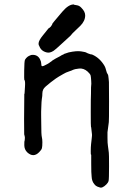

<svg xmlns="http://www.w3.org/2000/svg" viewBox="-20 -672 587 861"><path d="M388 -252Q388 -289 389 -290.5Q390 -292 389 -309Q388 -326 386.5 -333Q385 -340 373 -351Q355 -367 334 -364.5Q313 -362 308 -359Q303 -356 289 -351.5Q275 -347 264.5 -340.5Q254 -334 244.5 -329Q235 -324 207 -302.5Q179 -281 174.5 -272Q170 -263 170 -254Q170 -245 169.5 -241.5Q169 -238 167.5 -227.5Q166 -217 165.5 -197.5Q165 -178 164.5 -171.5Q164 -165 164.5 -155.5Q165 -146 165 -116Q165 -68 167.5 -58Q170 -48 170 -34Q170 -15 168 -7.5Q166 0 156 10Q130 37 102 11Q89 -2 89 -21Q89 -40 90 -40.5Q91 -41 91 -46Q91 -51 91.5 -53Q92 -55 90.5 -62Q89 -69 88.5 -69.5Q88 -70 88 -138L89 -252L90 -251Q90 -254 92 -282.5Q94 -311 89 -314Q88 -314 88.5 -355.5Q89 -397 92 -404L97 -411Q97 -411 101 -415Q105 -419 110.5 -421.5Q116 -424 117.5 -424.5Q119 -425 120.5 -425.5Q122 -426 127 -426Q150 -426 160 -405Q165 -395 165 -386Q165 -377 168 -375.5Q171 -374 178 -377.5Q185 -381 191 -384Q197 -387 199.5 -389Q202 -391 205.5 -393.5Q209 -396 210 -396.5Q211 -397 211 -397Q211 -397 212.5 -398.5Q214 -400 215.5 -401Q217 -402 217 -402Q217 -402 219 -403Q221 -404 222 -405Q223 -406 225.5 -407Q228 -408 229.5 -409.5Q231 -411 239 -414.5Q247 -418 248.5 -419.5Q250 -421 253.5 -422.5Q257 -424 256.5 -424.5Q256 -425 260 -426Q264 -427 266 -429L267 -430L288 -437Q324 -445 344.5 -441.5Q365 -438 365.5 -437Q366 -436 370 -434.5Q374 -433 376 -432Q378 -431 379 -431Q380 -431 385 -429Q390 -427 390 -428Q390 -429 394 -427Q428 -412 449 -376Q453 -369 456 -356.5Q459 -344 462.5 -340Q466 -336 467 -320.5Q468 -305 468.5 -304Q469 -303 469 -216Q469 -129 468 -124.5Q467 -120 466.5 -113Q466 -106 462 -79V-54Q462 -29 464 -18Q466 -7 466.5 1Q467 9 468 13Q469 17 469 74Q469 131 467 139Q465 147 457 155Q438 174 426 168Q425 168 417 165Q409 162 403 154Q392 141 391 121Q390 101 389.5 99Q389 97 389 60Q389 23 389 22L388 21Q387 22 387 6Q387 -12 388.5 -26.5Q390 -41 390.5 -44Q391 -47 391.5 -53Q392 -59 392.5 -63.5Q393 -68 391.5 -78Q390 -88 389.5 -95.5Q389 -103 388 -103Q387 -103 387 -169.5Q387 -236 388 -252ZM259 -619Q288 -653 311 -652Q313 -651 313 -650.5Q313 -650 324.5 -648.5Q336 -647 345 -637Q362 -620 362 -603Q362 -578 340 -556Q333 -549 317.5 -534.5Q302 -520 300.5 -517Q299 -514 287 -503.5Q275 -493 252 -471.5Q229 -450 220 -444Q203 -433 189 -437Q164 -443 156 -466Q154 -470 153.5 -470.5Q153 -471 153 -478Q154 -491 172 -513Q190 -535 192.5 -538.5Q195 -542 197 -544Q200 -547 200.5 -546.5Q201 -546 208 -553Q216 -564 214 -564Q212 -564 259 -619Z"/></svg>

Font: TT2020 Style E
Style: Regular
Weight: 400
Version: Version 00.2